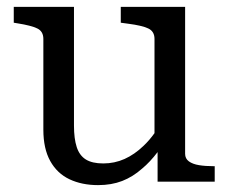

<svg xmlns="http://www.w3.org/2000/svg" viewBox="-20 -528 664 558"><path d="M195 -508V-163Q195 -125 203 -100.5Q211 -76 229.5 -64.5Q248 -53 280 -53Q313 -53 342 -66Q371 -79 397 -104Q414 -120 429 -141V-415Q429 -437 410.5 -445.5Q392 -454 353 -459L331 -462V-508H518V-81Q518 -67 529 -59Q540 -51 558.5 -48Q577 -45 601 -45H604V0H438V-86Q416 -57 393 -38Q366 -14 335 -2Q304 10 265 10Q218 10 182 -7Q146 -24 126 -60Q106 -96 106 -151V-415Q106 -437 88 -445.5Q70 -454 32 -460L20 -462V-508Z"/></svg>

Font: Roboto Serif 20pt
Style: Regular
Weight: 400
Designer: Greg Gazdowicz
Foundry: Commercial Type
Version: Version 1.008